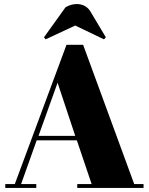

<svg xmlns="http://www.w3.org/2000/svg" viewBox="-20 -927 734 947"><path d="M361 -19C361 -19 361 0 361 0C361 0 688 0 688 0C688 0 688 -19 688 -19C688 -19 642 -19 642 -19C642 -19 390 -706 390 -706C390 -706 308 -706 308 -706C308 -706 53 -19 53 -19C53 -19 6 -19 6 -19C6 -19 6 0 6 0C6 0 159 0 159 0C159 0 159 -19 159 -19C159 -19 84 -19 84 -19C84 -19 161 -235 161 -235C161 -235 359 -235 359 -235C359 -235 432 -19 432 -19C432 -19 361 -19 361 -19ZM351 -257C351 -257 170 -257 170 -257C170 -257 264 -519 264 -519C264 -519 351 -257 351 -257ZM205 -733C205 -733 351 -801 351 -801C351 -801 493 -733 493 -733C493 -733 502 -743 502 -743C502 -743 428 -867 428 -867C428 -867 428 -867 428 -867C413 -894 389 -907 358 -907C358 -907 358 -907 358 -907C340 -907 322 -902 303 -891C303 -891 197 -743 197 -743C197 -743 205 -733 205 -733Z"/></svg>

Font: Abril Fatface Utterance
Style: Regular
Weight: 500
Designer: Veronika Burian, Jos Scaglione
Foundry: TypeTogether
Version: ""